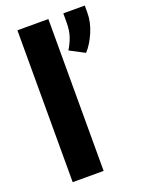

<svg xmlns="http://www.w3.org/2000/svg" viewBox="-142 -821 676 891"><g transform="rotate(-20 196.0 -375.5)"><path d="M211.4 -750V0H58.6V-750ZM391.6 -751V-716.3Q391.6 -668.9 371.1 -621.1Q350.6 -573.2 322.3 -542.5L249 -581.1Q265.1 -607.4 275.4 -636.5Q285.6 -665.5 285.6 -708.5V-751Z"/></g></svg>

Font: Vazirmatn RD UI ExtraBold
Style: Regular
Weight: 800
Designer: Saber Rastikerdar
Foundry: Saber Rastikerdar
Version: Version 33.003